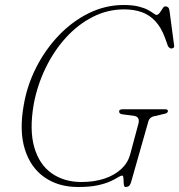

<svg xmlns="http://www.w3.org/2000/svg" viewBox="-20 -734 717 768"><path d="M474.5 -714Q510.5 -714 534.2 -708Q558 -702 572 -694.2Q586 -686.5 594 -680.5Q602 -674.5 606.5 -674.5Q611.5 -674.5 616 -679.5Q620.5 -684.5 624.5 -691.2Q628.5 -698 632.5 -703.2Q636.5 -708.5 641 -708.5Q648 -708.5 652.2 -704.8Q656.5 -701 658 -691.5L676.5 -552Q677.5 -545.5 673.8 -542.8Q670 -540 665 -540Q661 -540 657 -543.5Q653 -547 651.5 -550.5L639.5 -584Q624 -625.5 600.5 -650.2Q577 -675 546 -685.8Q515 -696.5 476.5 -696.5Q410 -696.5 350.8 -666.2Q291.5 -636 243.5 -583.2Q195.5 -530.5 162.5 -462.2Q129.5 -394 115 -318Q97 -214 117.2 -144.5Q137.5 -75 187.2 -40.5Q237 -6 305.5 -6Q356.5 -6 396.8 -19.2Q437 -32.5 463.8 -56.8Q490.5 -81 500 -114L532 -233Q538 -251 533 -260.5Q528 -270 510.5 -271.5L471 -276.5Q463 -277.5 459.8 -280.5Q456.5 -283.5 456.5 -288Q456.5 -293.5 461 -295.2Q465.5 -297 473 -297H638Q646 -297 649 -295.2Q652 -293.5 651.5 -288Q651 -284.5 646 -281.5Q641 -278.5 630 -277L604 -270.5Q590.5 -269 583.2 -263.2Q576 -257.5 573.5 -248.5L503.5 -2.5Q500 7 495 10.5Q490 14 482 14Q478 14 476.5 9.2Q475 4.5 474.8 -2Q474.5 -8.5 474.2 -15.5Q474 -22.5 473 -27Q472 -31.5 468.5 -31.5Q462.5 -31.5 452 -24.8Q441.5 -18 422.2 -9Q403 0 371.5 7Q340 14 292.5 14Q213.5 14 157.8 -25Q102 -64 79.2 -137.5Q56.5 -211 75 -314Q88.5 -393 125.2 -465Q162 -537 215.8 -593Q269.5 -649 335.8 -681.5Q402 -714 474.5 -714Z"/></svg>

Font: Fraunces Thin
Style: Italic
Weight: 250
Italic angle: -16°
Version: Version 1.000;[b76b70a41]